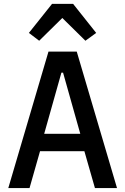

<svg xmlns="http://www.w3.org/2000/svg" viewBox="-20 -962 640 982"><path d="M578.5 0 372.5 -698.2H228L22.4 0H131L184.7 -188.6H411.6L465.6 0ZM127.8 -793.7 180.4 -753.6 298.7 -870 416.9 -753.6 471.9 -793.7 354 -942.1H246.1ZM206 -277.7 294 -590.2H302.6L390.6 -277.7Z"/></svg>

Font: Margiela Mono Medium
Style: Regular
Weight: 500
Designer: Mike Abbink, Paul van der Laan, Pieter van Rosmalen
Foundry: Bold Monday
Version: Version 2.003 2021